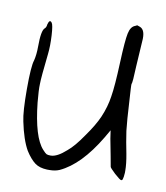

<svg xmlns="http://www.w3.org/2000/svg" viewBox="-64 -560 529 611"><g transform="rotate(10 201.0 -255.0)"><path d="M325.2 -502.9Q326.2 -503.9 331.1 -505.9Q332 -505.9 339.8 -502.9Q359.4 -496.1 355.5 -457Q353.5 -424.8 350.6 -377.9Q348.6 -322.3 345.7 -319.3Q344.7 -316.4 348.6 -259.8Q351.6 -203.1 355.5 -168.9Q360.4 -134.8 368.2 -96.7Q374 -65.4 374 -43.9Q374 -40 374 -37.1Q373 -21.5 371.1 -16.6Q370.1 -11.7 366.2 -11.7Q362.3 -11.7 343.8 -28.3Q326.2 -44.9 326.2 -47.9Q326.2 -47.9 320.3 -80.1Q315.4 -105.5 309.6 -135.7Q308.6 -144.5 305.7 -162.1Q301.8 -155.3 291 -136.7Q233.4 -40 168 -9.8Q154.3 -3.9 136.7 -3.9Q132.8 -3.9 127.9 -3.9Q103.5 -4.9 88.9 -15.6Q73.2 -27.3 57.6 -51.8Q39.1 -84 27.3 -141.6Q20.5 -171.9 20.5 -245.1Q20.5 -319.3 27.3 -338.9Q32.2 -358.4 32.2 -384.8Q32.2 -436.5 43 -445.3Q47.9 -449.2 48.8 -459Q53.7 -477.5 61.5 -466.8Q66.4 -460.9 68.4 -426.8Q70.3 -392.6 67.4 -367.2Q58.6 -288.1 58.6 -268.6Q57.6 -250 61.5 -209Q73.2 -98.6 105.5 -63.5Q114.3 -53.7 118.2 -51.8Q122.1 -49.8 131.8 -49.8Q152.3 -49.8 181.6 -76.2Q203.1 -93.8 229.5 -132.8Q256.8 -170.9 269.5 -200.2Q284.2 -234.4 289.1 -268.6Q294.9 -302.7 297.9 -379.9Q300.8 -452.1 305.7 -474.6Q310.5 -498 325.2 -502.9Z"/></g></svg>

Font: Yahfie
Style: Heavy
Weight: 600
Designer: Joe Palazzolo
Foundry: jozolo LLC
Version: Version 001.000